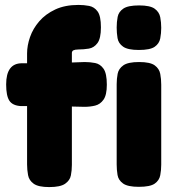

<svg xmlns="http://www.w3.org/2000/svg" viewBox="-20 -750 710 780"><path d="M180 10Q136 10 117 -3.5Q98 -17 94 -38.5Q90 -60 90 -82V-533Q90 -565 102 -599.5Q114 -634 139.5 -663.5Q165 -693 204.5 -711.5Q244 -730 299 -730Q321 -730 342 -726Q363 -722 376.5 -703.5Q390 -685 390 -639Q390 -594 376 -575Q362 -556 341 -552.5Q320 -549 298 -549Q291 -549 286 -548Q281 -547 278 -545.5Q275 -544 273.5 -541Q272 -538 272 -535V-80Q272 -58 268 -37.5Q264 -17 244.5 -3.5Q225 10 180 10ZM69 -493H186L324 -498Q346 -498 366.5 -494Q387 -490 400.5 -471Q414 -452 414 -406Q414 -364 400.5 -345Q387 -326 366.5 -321Q346 -316 323 -316L196 -319H65Q31 -321 18 -341Q5 -361 5 -407Q5 -450 21 -471.5Q37 -493 69 -493ZM544 9Q499 9 480 -4.5Q461 -18 457.5 -39Q454 -60 454 -82V-408Q454 -430 458 -450.5Q462 -471 481 -484.5Q500 -498 545 -498Q590 -498 608.5 -484.5Q627 -471 631 -450Q635 -429 635 -406V-81Q635 -59 631 -38Q627 -17 608.5 -4Q590 9 544 9ZM544 -547Q499 -547 480 -560.5Q461 -574 457.5 -595Q454 -616 454 -638Q454 -661 458 -681.5Q462 -702 481 -715Q500 -728 545 -728Q590 -728 608.5 -714.5Q627 -701 631 -680Q635 -659 635 -637Q635 -615 631 -594Q627 -573 608.5 -560Q590 -547 544 -547Z"/></svg>

Font: Fredoka
Style: Bold
Weight: 700
Designer: Ben Nathan
Foundry: Milena B. Brandão, Ben Nathan
Version: Version 2.001